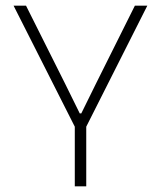

<svg xmlns="http://www.w3.org/2000/svg" viewBox="-20 -659 569 679"><path d="M247 -206 28 -639H72L209 -365.5L262 -258H267.5L320.5 -365.5L457 -639H501L282.5 -206ZM244.5 0V-247H285V0Z"/></svg>

Font: Anek Gurmukhi ExtraLight
Style: Regular
Weight: 250
Designer: Sarang Kulkarni (Gurmukhi), Yesha Goshar (Latin)
Foundry: Ek Type
Version: Version 1.003